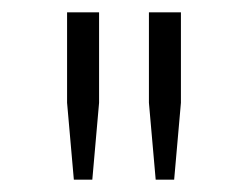

<svg xmlns="http://www.w3.org/2000/svg" viewBox="-20 -706 404 312"><path d="M141 -539 130 -414H100L89 -539V-686H141ZM274 -539 263 -414H233L222 -539V-686H274Z"/></svg>

Font: Chivo Thin
Style: Regular
Weight: 100
Designer: Hector Gatti
Foundry: Omnibus-Type
Version: Version 1.007